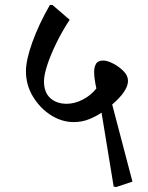

<svg xmlns="http://www.w3.org/2000/svg" viewBox="-20 -612 597 777"><path d="M434 -189 516 123 450 145 440 143 391 -156Q367 -140 339 -129Q311 -118 278 -118Q230 -118 186 -146Q142 -174 113.5 -221Q85 -268 85 -324Q85 -369 111 -441.5Q137 -514 182 -592H192L262 -532Q231 -485 207.5 -436.5Q184 -388 171 -348Q158 -308 158 -283Q158 -238 183.5 -215Q209 -192 250 -192Q282 -192 315 -209Q348 -226 370 -254Q361 -294 361 -322Q361 -340 368.5 -353.5Q376 -367 398 -367Q414 -367 437.5 -355Q461 -343 479.5 -324.5Q498 -306 498 -285Q498 -244 434 -189Z"/></svg>

Font: Tiro Devanagari Sanskrit
Style: Italic
Weight: 400
Italic angle: -11°
Designer: Devanagari: John Hudson & Fiona Ross, assisted by Paul Hanslow. Latin: John Hudson with Paul Hanslow, assisted by Kaja S
Foundry: Tiro Typeworks Ltd.
Version: Version 1.52